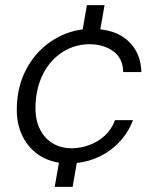

<svg xmlns="http://www.w3.org/2000/svg" viewBox="-20 -627 605 751"><path d="M194 104 218 -33H288L264 104ZM296 -470 320 -607H389L365 -470ZM248 12Q186 12 139.5 -16Q93 -44 68 -94.5Q43 -145 46 -211Q48 -278 72 -333.5Q96 -389 136 -429Q176 -469 228 -491.5Q280 -514 339 -514Q429 -514 480 -468Q531 -422 533 -345H462Q461 -399 423 -426.5Q385 -454 330 -454Q274 -454 226.5 -424.5Q179 -395 150.5 -341.5Q122 -288 119 -217Q117 -176 127 -144.5Q137 -113 156.5 -91Q176 -69 202.5 -58Q229 -47 259 -47Q295 -47 329 -59.5Q363 -72 389.5 -96Q416 -120 430 -157H500Q482 -108 445 -69.5Q408 -31 357.5 -9.5Q307 12 248 12Z"/></svg>

Font: DM Sans 16pt Light
Style: Italic
Weight: 300
Italic angle: -10°
Version: Version 4.004;gftools[0.9.30]